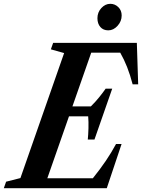

<svg xmlns="http://www.w3.org/2000/svg" viewBox="-75 -986 744 1006"><path d="M-55 0 -43 -34 32 -53 261 -708 191.5 -727.5 203.5 -761.5H642L649 -544H620Q607 -594 591 -634.5Q575 -675 555 -710H403L304.5 -428.5H401Q425 -452 445.5 -477.5Q466 -503 478.5 -521.5H513L420 -255H385Q387.5 -280 388.5 -314Q389.5 -348 387 -376.5H286.5L173 -52H411.5Q450.5 -100.5 479.8 -143.8Q509 -187 533 -231.5H562L484.5 0ZM492.5 -827Q466 -827 450.8 -844.5Q435.5 -862 435.5 -890.5Q435.5 -921.5 456 -943.8Q476.5 -966 503 -966Q527 -966 544.8 -948.8Q562.5 -931.5 562.5 -905Q562.5 -874.5 541 -850.8Q519.5 -827 492.5 -827Z"/></svg>

Font: Libre Caslon Condensed
Style: Italic
Weight: 400
Italic angle: -22.583°
Designer: Pablo Impallari, Rodrigo Fuenzalida, Katja Schimmel, Ertekin Erdin
Foundry: Pablo Impallari, Rodrigo Fuenzalida
Version: Version 2.000;gftools[0.9.33]